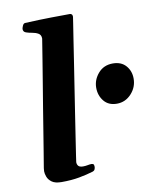

<svg xmlns="http://www.w3.org/2000/svg" viewBox="-85 -821 716 892"><g transform="rotate(-10 273.0 -375.0)"><path d="M65.4 -87.9Q68.4 -106 75 -145.8Q81.5 -185.5 90.1 -238.8Q98.6 -292 108.2 -350.3Q117.7 -408.7 127 -464.4Q136.2 -520 143.6 -565.7Q150.9 -611.3 155.3 -638.4Q159.7 -665.5 159.7 -666Q159.7 -683.6 147.2 -690.7Q134.8 -697.8 118.7 -700.4Q102.5 -703.1 90.1 -707.5Q77.6 -711.9 77.6 -725.1Q77.6 -729.5 82 -740Q86.4 -750.5 94.2 -751Q163.1 -754.4 220 -755.1Q276.9 -755.9 306.2 -755.9Q310.1 -755.9 314.2 -752.9Q318.4 -750 318.4 -741.2Q318.4 -740.2 314 -711.9Q309.6 -683.6 302.2 -636.2Q294.9 -588.9 285.9 -530Q276.9 -471.2 267.1 -408.7Q257.3 -346.2 248.3 -287.1Q239.3 -228 231.9 -180.2Q224.6 -132.3 220.2 -103.5Q215.8 -74.7 215.8 -72.8Q215.8 -62 221.9 -54.9Q228 -47.9 244.6 -47.9Q254.9 -47.9 265.6 -50Q276.4 -52.2 283.7 -52.2Q288.1 -52.2 292.2 -50Q296.4 -47.9 296.4 -37.1Q296.4 -31.2 293.7 -25.1Q291 -19 284.2 -16.6Q253.9 -7.3 217 -0.5Q180.2 6.3 133.3 6.3Q103 6.3 87.6 -4.9Q72.3 -16.1 66.9 -31Q61.5 -45.9 61.5 -56.6Q61.5 -64.5 62.7 -71.5Q64 -78.6 65.4 -87.9ZM367.2 -397Q367.2 -434.6 393.3 -464.8Q419.4 -495.1 462.4 -495.1Q502 -495.1 523.9 -470.2Q545.9 -445.3 545.9 -409.2Q545.9 -368.7 517.8 -338.1Q489.7 -307.6 449.7 -307.6Q410.2 -307.6 388.7 -334Q367.2 -360.4 367.2 -397Z"/></g></svg>

Font: Gelasio
Style: Bold Italic
Weight: 700
Italic angle: -8.5°
Designer: Eben Sorkin
Foundry: Eben Sorkin
Version: Version 1.008